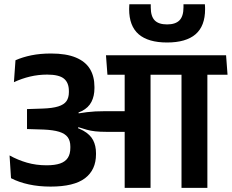

<svg xmlns="http://www.w3.org/2000/svg" viewBox="-20 -904 1115 924"><path d="M978 0V-577H853.5V0ZM1075 -544.5 1068 -638H756L763.5 -544.5ZM801.5 -544.5 794.5 -638H490L497 -544.5ZM580 0H704.5V-578.5H580ZM26 -156 33 -46.5Q70.5 -27 118.8 -16.5Q167 -6 223.5 -6Q336 -6 389 -46.2Q442 -86.5 442 -161.5V-167Q442 -202.5 428.2 -229.2Q414.5 -256 381.2 -275Q348 -294 289.5 -306L288 -350.5Q341.5 -353 373.8 -369.5Q406 -386 420.2 -414Q434.5 -442 434.5 -479.5V-486Q434.5 -536.5 412.8 -572.2Q391 -608 344.8 -627.2Q298.5 -646.5 225.5 -646.5Q173.5 -646.5 130.8 -637.8Q88 -629 54.5 -614L47 -508.5Q84.5 -526 124.5 -535.5Q164.5 -545 207 -545Q264 -545 287.8 -525.5Q311.5 -506 311.5 -466V-460.5Q311.5 -434 299.8 -417.2Q288 -400.5 260.2 -391.8Q232.5 -383 184 -381.5L110 -379V-283L190 -280.5Q236.5 -278.5 264.8 -269.8Q293 -261 305.8 -243.8Q318.5 -226.5 318.5 -199.5V-192Q318.5 -163 306.5 -144.5Q294.5 -126 269.2 -117.2Q244 -108.5 204 -108.5Q154 -108.5 109.8 -121.2Q65.5 -134 26 -156ZM282.5 -360V-296.5L354 -280.5L357 -292Q378.5 -285 397.2 -279.8Q416 -274.5 438.2 -272Q460.5 -269.5 491.5 -269.5H623.5V-369H489.5Q460.5 -369 438.8 -367.8Q417 -366.5 398.2 -364.2Q379.5 -362 358.5 -358.5L357.5 -367ZM966 -883.5H863Q863 -882.5 863 -875.8Q863 -869 863 -868.5Q863 -826 843.8 -806.2Q824.5 -786.5 784 -786.5Q743.5 -786.5 724.5 -806Q705.5 -825.5 705.5 -868.5Q705.5 -869 705.5 -875.5Q705.5 -882 705.5 -883.5H602.5Q602 -875.5 601.8 -870Q601.5 -864.5 601.5 -860Q601.5 -778.5 647.5 -739Q693.5 -699.5 784 -699.5Q875 -699.5 921 -739Q967 -778.5 967 -860Q967 -864 966.8 -869.8Q966.5 -875.5 966 -883.5Z"/></svg>

Font: Anek Devanagari SemiBold
Style: Regular
Weight: 600
Designer: Kailash Malviya (Devanagari) & Yesha Goshar (Latin)
Foundry: Ek Type
Version: Version 1.003